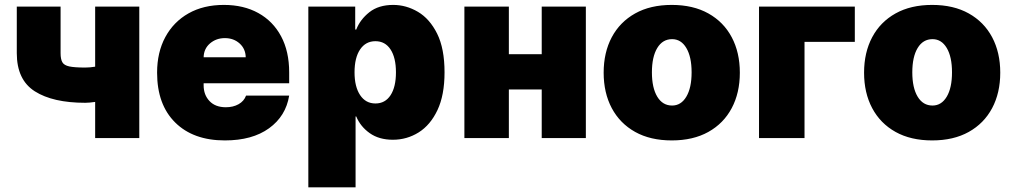

<svg xmlns="http://www.w3.org/2000/svg" viewBox="-20 -573 4202 797"><path d="M558.2 -545.5V0H375V-149.9Q349.8 -146.3 333.8 -146.3Q199.6 -146.3 124.6 -193.9Q49.7 -241.5 49.7 -352.3V-545.5H231.5V-352.3Q231.5 -327.4 238.8 -314.6Q246.1 -301.8 267.9 -297.2Q289.8 -292.6 333.8 -292.6Q353.3 -292.6 375 -296.2V-545.5Z M913.4 9.9Q782.3 9.9 707.2 -64.5Q632.1 -138.8 632.1 -271.3Q632.1 -355.8 666.2 -419Q700.3 -482.2 762.4 -517.4Q824.6 -552.6 909.1 -552.6Q991.5 -552.6 1052.4 -518.8Q1113.3 -485.1 1146.8 -422.4Q1180.4 -359.7 1180.4 -272.7V-227.3H825.3V-218.8Q825.3 -179.3 849.6 -153.6Q873.9 -127.8 917.6 -127.8Q947.8 -127.8 970.3 -140.4Q992.9 -153.1 1001.4 -176.1H1180.4Q1166.5 -90.9 1096.8 -40.5Q1027 9.9 913.4 9.9ZM825.3 -335.2H1000Q999.3 -370.4 974.6 -392.6Q949.9 -414.8 913.4 -414.8Q877.5 -414.8 851.7 -392.8Q826 -370.7 825.3 -335.2Z M1259.9 204.5V-545.5H1454.5V-450.3H1458.8Q1474.8 -491.8 1513.1 -522.2Q1551.5 -552.6 1612.2 -552.6Q1666.2 -552.6 1715 -523.8Q1763.8 -495 1794.6 -433.2Q1825.3 -371.4 1825.3 -272.7Q1825.3 -178.3 1796 -116.1Q1766.7 -54 1717.9 -23.4Q1669 7.1 1610.8 7.1Q1553.3 7.1 1514.6 -20.4Q1475.9 -47.9 1458.8 -89.5H1456V204.5ZM1451.7 -272.7Q1451.7 -213.1 1474.8 -178.3Q1497.9 -143.5 1538.4 -143.5Q1578.8 -143.5 1601.2 -177.7Q1623.6 -212 1623.6 -272.7Q1623.6 -333.5 1601.2 -367.7Q1578.8 -402 1538.4 -402Q1497.9 -402 1474.8 -367.7Q1451.7 -333.5 1451.7 -272.7Z M2092.3 -545.5V-348H2228.7V-545.5H2411.9V0H2228.7V-201.7H2092.3V0H1907.7V-545.5Z M2768.5 9.9Q2679.7 9.9 2616.5 -25.4Q2553.3 -60.7 2519.5 -124.1Q2485.8 -187.5 2485.8 -271.3Q2485.8 -355.1 2519.5 -418.5Q2553.3 -481.9 2616.5 -517.2Q2679.7 -552.6 2768.5 -552.6Q2857.2 -552.6 2920.5 -517.2Q2983.7 -481.9 3017.4 -418.5Q3051.1 -355.1 3051.1 -271.3Q3051.1 -187.5 3017.4 -124.1Q2983.7 -60.7 2920.5 -25.4Q2857.2 9.9 2768.5 9.9ZM2769.9 -134.9Q2807.2 -134.9 2829 -171.7Q2850.9 -208.5 2850.9 -272.7Q2850.9 -337 2829 -373.8Q2807.2 -410.5 2769.9 -410.5Q2730.5 -410.5 2708.3 -373.8Q2686.1 -337 2686.1 -272.7Q2686.1 -208.5 2708.3 -171.7Q2730.5 -134.9 2769.9 -134.9Z M3528.4 -545.5V-399.1H3319.6V0H3130.7V-545.5Z M3849.4 9.9Q3760.7 9.9 3697.4 -25.4Q3634.2 -60.7 3600.5 -124.1Q3566.8 -187.5 3566.8 -271.3Q3566.8 -355.1 3600.5 -418.5Q3634.2 -481.9 3697.4 -517.2Q3760.7 -552.6 3849.4 -552.6Q3938.2 -552.6 4001.4 -517.2Q4064.6 -481.9 4098.4 -418.5Q4132.1 -355.1 4132.1 -271.3Q4132.1 -187.5 4098.4 -124.1Q4064.6 -60.7 4001.4 -25.4Q3938.2 9.9 3849.4 9.9ZM3850.9 -134.9Q3888.1 -134.9 3910 -171.7Q3931.8 -208.5 3931.8 -272.7Q3931.8 -337 3910 -373.8Q3888.1 -410.5 3850.9 -410.5Q3811.4 -410.5 3789.2 -373.8Q3767 -337 3767 -272.7Q3767 -208.5 3789.2 -171.7Q3811.4 -134.9 3850.9 -134.9Z"/></svg>

Font: Inter UI Black
Style: Regular
Weight: 900
Designer: Rasmus Andersson
Foundry: rsms
Version: 3.2;8d6f07862